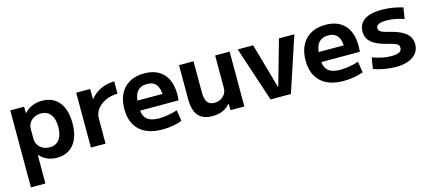

<svg xmlns="http://www.w3.org/2000/svg" viewBox="-55 -1039 3953 1758"><g transform="rotate(-15 1921.5 -160.0)"><path d="M371.7 -530Q474.9 -530 532.1 -459.2Q589.2 -388.3 589.2 -260Q589.2 -131.7 532.1 -60.8Q474.9 10 371.7 10Q321.9 10 280.6 -8Q239.4 -26.1 208.7 -61.1H206.7V210H69.2V-520H199.9L201.3 -458.9H203.3Q234.9 -494.6 277.7 -512.3Q320.5 -530 371.7 -530ZM331.3 -420.2Q295.9 -420.2 267.4 -405.3Q238.8 -390.5 222.8 -364.9Q206.7 -339.4 206.7 -305.7V-214.3Q206.7 -181.3 222.8 -155.4Q238.8 -129.5 267.4 -114.7Q295.9 -99.8 331.3 -99.8Q391.3 -99.8 423.1 -141.4Q455 -183.1 455 -260Q455 -337.3 423.2 -378.7Q391.3 -420.2 331.3 -420.2Z M694.2 0V-520H826L827.3 -423.4H829.7Q856.1 -457.5 891.5 -481.4Q926.9 -505.3 969.3 -517.6Q1011.7 -530 1057.3 -530V-413.4Q995.4 -413.4 944.3 -390.1Q893.3 -366.7 863.2 -327.5Q833.1 -288.3 833.1 -240V0Z M1371.7 10Q1231.7 10 1156.3 -60Q1081 -130 1081 -260Q1081 -386 1150 -458Q1219 -530 1339.7 -530Q1456.7 -530 1520.5 -461.8Q1584.3 -393.7 1584.3 -269.3Q1584.3 -254.7 1583.6 -236.7Q1583 -218.7 1581.6 -210H1157.6V-305H1475.4L1456.4 -276Q1456.4 -354.3 1427.5 -392Q1398.7 -429.7 1339.7 -429.7Q1278.3 -429.7 1247 -390.4Q1215.6 -351 1215.6 -273.3V-233.3Q1215.6 -163.3 1252.6 -130Q1289.6 -96.6 1366.3 -96.6Q1408.7 -96.6 1457 -105Q1505.3 -113.3 1541.7 -126.6L1557.6 -22Q1520.6 -7 1471.1 1.5Q1421.7 10 1371.7 10Z M1846.8 10Q1755 10 1711.8 -41Q1668.7 -91.9 1668.7 -200V-520H1806.2V-226.8Q1806.2 -162.4 1826.7 -132.7Q1847.2 -103.1 1893.2 -103.1Q1927.9 -103.1 1954.4 -117.7Q1980.8 -132.2 1996 -157.1Q2011.1 -181.9 2011.1 -213.6V-520H2148.6V0H2017.8L2016.4 -61.1H2014.3Q1982.7 -25 1941.9 -7.5Q1901.1 10 1846.8 10Z M2397.4 0 2225.3 -520H2371.3L2492.7 -92H2494.7L2616 -520H2762L2589.9 0Z M3089.7 10Q2949.7 10 2874.3 -60Q2799 -130 2799 -260Q2799 -386 2868 -458Q2937 -530 3057.7 -530Q3174.7 -530 3238.5 -461.8Q3302.3 -393.7 3302.3 -269.3Q3302.3 -254.7 3301.6 -236.7Q3301 -218.7 3299.6 -210H2875.6V-305H3193.4L3174.4 -276Q3174.4 -354.3 3145.5 -392Q3116.7 -429.7 3057.7 -429.7Q2996.3 -429.7 2965 -390.4Q2933.6 -351 2933.6 -273.3V-233.3Q2933.6 -163.3 2970.6 -130Q3007.6 -96.6 3084.3 -96.6Q3126.7 -96.6 3175 -105Q3223.3 -113.3 3259.7 -126.6L3275.6 -22Q3238.6 -7 3189.1 1.5Q3139.7 10 3089.7 10Z M3586.7 10Q3551.7 10 3512.5 5.3Q3473.3 0.7 3437.3 -7.8Q3401.3 -16.3 3374.3 -27L3391 -132.3Q3438.7 -115.3 3483.5 -106Q3528.3 -96.6 3572 -96.6Q3622 -96.6 3645.2 -109.8Q3668.4 -123 3668.4 -150.3Q3668.4 -165.7 3660.4 -175.8Q3652.4 -186 3631.9 -194.3Q3611.3 -202.7 3574.3 -211Q3510 -227 3464.3 -248.5Q3418.7 -270 3394.8 -302Q3371 -334 3371 -380Q3371 -453.7 3427 -491.8Q3483 -530 3590 -530Q3638.7 -530 3691.3 -522Q3744 -514 3790.3 -499L3773 -393.7Q3728.7 -409.4 3688 -416.4Q3647.3 -423.4 3607.6 -423.4Q3557.6 -423.4 3533.9 -411.9Q3510.3 -400.4 3510.3 -376.3Q3510.3 -362.3 3518.3 -352.3Q3526.3 -342.3 3546.3 -334.2Q3566.3 -326 3602 -317.7Q3649.3 -307 3687.1 -291.8Q3725 -276.7 3751.8 -256.5Q3778.6 -236.3 3793.1 -209.3Q3807.6 -182.3 3807.6 -147Q3807.6 -98.7 3780.8 -63.5Q3754 -28.3 3704.5 -9.2Q3655 10 3586.7 10Z"/></g></svg>

Font: M PLUS 1 Thin
Style: Regular
Weight: 100
Designer: Coji Morishita
Foundry: UNDERFOREST DESIGN
Version: Version 1.001